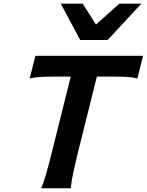

<svg xmlns="http://www.w3.org/2000/svg" viewBox="-20 -1003 782 1023"><path d="M168.5 -705.6H742.2L711.9 -585Q687 -591.3 659.2 -593Q631.3 -594.7 601.6 -594.7H496.1L397.5 -199.7Q380.9 -131.8 369.6 -79.6Q358.4 -27.3 357.9 0H199.2Q211.9 -27.3 226.8 -79.6Q241.7 -131.8 258.3 -199.7L356.9 -594.7H253.4Q224.1 -594.7 195.1 -593Q166 -591.3 138.2 -585ZM615.7 -983.4H732.9L553.7 -790H407.2L303.7 -983.4H420.9L491.2 -872.1Z"/></svg>

Font: Andika
Style: Bold Italic
Weight: 700
Italic angle: -14°
Designer: Victor Gaultney, Annie Olsen, Julie Remington, Don Collingsworth, Eric Hays, Becca Hirsbrunner
Foundry: SIL International
Version: Version 6.101